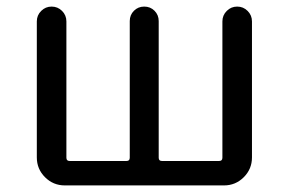

<svg xmlns="http://www.w3.org/2000/svg" viewBox="-20 -563 877 583"><path d="M176.8 0Q141.6 0 116.7 -24.9Q91.8 -49.8 91.8 -85V-498Q91.8 -516.6 105 -529.8Q118.2 -543 136.7 -543Q155.3 -543 168.5 -529.8Q181.6 -516.6 181.6 -498V-84Q181.6 -74.2 191.4 -74.2H364.3Q374 -74.2 374 -84V-499Q374 -517.6 386.7 -530.3Q399.4 -543 418 -543Q436.5 -543 449.2 -530.3Q461.9 -517.6 461.9 -499V-84Q461.9 -74.2 471.7 -74.2H645.5Q655.3 -74.2 655.3 -84V-498Q655.3 -516.6 668.5 -529.8Q681.6 -543 700.2 -543Q718.8 -543 731.9 -529.8Q745.1 -516.6 745.1 -498V-85Q745.1 -49.8 720.2 -24.9Q695.3 0 660.2 0Z"/></svg>

Font: Gen Jyuu GothicX Regular
Style: Regular
Weight: 400
Designer: [Source Han Sans]
Ryoko NISHIZUKA  (kana & ideographs); Paul D. Hunt (Latin, Greek & Cyrillic); Wenlong ZHANG  (bopomofo
Version: Version 1.002.20150607